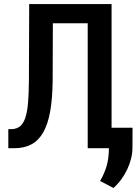

<svg xmlns="http://www.w3.org/2000/svg" viewBox="-20 -731 674 947"><path d="M530.3 -710.9V0H412.6V-616.2H240.7L239.7 -332.5Q238.8 -244.6 227.5 -181.6Q216.3 -118.7 193.4 -78.4Q170.4 -38.1 135 -19Q99.6 0 50.8 0H21V-94.2H40.5Q64 -95.7 79.6 -108.6Q95.2 -121.6 104.7 -149.7Q114.3 -177.7 118.2 -222.4Q122.1 -267.1 122.6 -332.5L124 -710.9ZM633.3 -2.9Q633.3 22.9 626.7 50.3Q620.1 77.6 607.7 104Q595.2 130.4 577.9 154.1Q560.5 177.7 539.6 196.3L473.6 161.6Q494.6 126.5 505.9 87.6Q517.1 48.8 517.1 1V-101.1H633.8Z"/></svg>

Font: Roboto Mono
Style: Regular
Weight: 500
Designer: Google
Version: Version 2.000986; 2015; ttfautohint (v1.3)